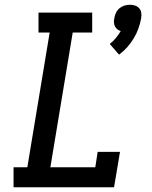

<svg xmlns="http://www.w3.org/2000/svg" viewBox="-20 -788 640 808"><path d="M481 -558 442 -603Q456 -614 467.5 -628Q479 -642 488 -657Q480 -660 473.5 -665Q467 -670 463.5 -677.5Q460 -685 459.5 -693.5Q459 -702 461 -711Q463 -723 468 -734Q473 -745 482.5 -753Q492 -761 503.5 -764.5Q515 -768 527 -768Q538 -768 548.5 -764.5Q559 -761 566 -753Q573 -745 574.5 -734Q576 -723 574 -711Q570 -689 562.5 -668Q555 -647 543 -627Q531 -607 515.5 -589.5Q500 -572 481 -558ZM37 0V-84H95L189 -651H142V-735H368V-651H286L192 -84H381L391 -149H485L460 0Z"/></svg>

Font: Iosevka Etoile Medium Oblique
Style: Regular
Weight: 500
Italic angle: -9°
Designer: Belleve Invis
Foundry: Belleve Invis
Version: Version 15.5.2; ttfautohint (v1.8.4)